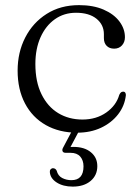

<svg xmlns="http://www.w3.org/2000/svg" viewBox="-20 -494 532 730"><path d="M455 -352.5Q455 -334 443.8 -321.5Q432.5 -309 414 -309Q396 -309 385.5 -319.8Q375 -330.5 375 -349V-364Q375 -400 346.8 -422.8Q318.5 -445.5 269 -445.5Q223.5 -445.5 188.8 -421Q154 -396.5 134.2 -352.5Q114.5 -308.5 114.5 -250.5Q114.5 -183 137.8 -135.8Q161 -88.5 201.2 -64Q241.5 -39.5 293.5 -39.5Q346 -39.5 384 -66.2Q422 -93 433.5 -133.5Q437 -140.5 440.2 -143Q443.5 -145.5 448.5 -145.5Q454 -145.5 456.5 -141.2Q459 -137 458.5 -131.5Q454 -91.5 429 -59.2Q404 -27 364 -8.2Q324 10.5 273.5 10.5Q205.5 10.5 154.2 -18.5Q103 -47.5 75 -100.8Q47 -154 47 -225.5Q47 -295 76 -351.5Q105 -408 157.5 -441.2Q210 -474.5 280.5 -474.5Q334.5 -474.5 373.8 -457.5Q413 -440.5 434 -412.5Q455 -384.5 455 -352.5ZM258.5 -5.5H285.5L244.5 71.5L229.5 66Q236 65.5 243.2 65Q250.5 64.5 259 64.5Q301 64.5 325.5 84.8Q350 105 350 137.5Q350 172.5 324.5 194Q299 215.5 256.5 215.5Q220 215.5 195.5 199.8Q171 184 169.5 160Q169 153.5 172.5 149.8Q176 146 180.5 145.5Q186 145.5 189.8 148Q193.5 150.5 195.5 155Q200.5 174.5 216.5 182.8Q232.5 191 251.5 191Q297.5 191 297.5 138.5Q297.5 115.5 285 101.2Q272.5 87 248 87H230Q220.5 87 218 81.2Q215.5 75.5 219.5 68Z"/></svg>

Font: Fraunces Light
Style: Regular
Weight: 300
Version: Version 1.000;[b76b70a41]